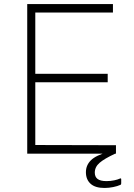

<svg xmlns="http://www.w3.org/2000/svg" viewBox="-20 -762 665 952"><path d="M115 -742H540V-700H155V-396H514V-354H155V-43L555 -42V0H115ZM517 -9 551 0Q497 25 473.5 45.5Q450 66 450 94Q450 115 464 125.5Q478 136 508 136Q529 136 547 132Q565 128 573 124Q581 120 581 127V147Q581 150 580 152Q579 154 576 155Q563 161 541.5 165.5Q520 170 498 170Q452 170 429 149Q406 128 406 92Q406 57 431 32.5Q456 8 517 -9Z"/></svg>

Font: Morrison Thin
Style: Regular
Weight: 100
Designer: Pablo Impallari, Rodrigo Fuenzalida (Modified by Dan O. Williams)
Version: Version 0.03;June 6, 2019;FontCreator 11.5.0.2425 64-bit; tt